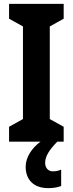

<svg xmlns="http://www.w3.org/2000/svg" viewBox="-20 -827 377 995"><path d="M214 17C214 -16 234 -49 277 -93H310V-170L238 -210V-690L310 -730V-807H27V-730L99 -690V-210L27 -170V-93H190C145 -60 113 -12 113 37C113 103 153 148 230 148C259 148 281 143 297 137V52C287 56 274 61 254 61C230 61 214 43 214 17Z"/></svg>

Font: Noto Sans Kannada UI Condensed
Style: Bold
Weight: 700
Width: 3
Designer: Jelle Bosma - Monotype Design Team
Foundry: Monotype Imaging Inc.
Version: Version 2.005